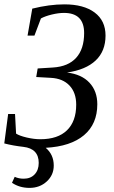

<svg xmlns="http://www.w3.org/2000/svg" viewBox="-20 -682 535 898"><path d="M118.2 196.8Q71.3 196.8 36.1 172.9L48.8 145Q67.4 153.8 90.8 153.8Q123 153.8 142.1 133.5Q161.1 113.3 161.1 80.1Q161.1 13.2 89.4 4.9Q41 -0.5 0 -11.2L18.1 -148.9H50.3L55.2 -57.1Q70.8 -46.9 105 -38.8Q139.2 -30.8 168.5 -30.8Q250.5 -30.8 293.5 -72.8Q336.4 -114.7 336.4 -192.4Q336.4 -248.5 305.2 -281.7Q273.9 -314.9 218.3 -317.9L149.4 -321.8L156.2 -361.8L227.1 -366.2Q299.3 -370.6 336.4 -411.9Q373.5 -453.1 373.5 -527.3Q373.5 -621.6 279.3 -621.6Q253.4 -621.6 222.2 -614Q190.9 -606.4 171.4 -595.7L141.1 -515.6H108.9L130.9 -641.6Q210.9 -661.6 281.2 -661.6Q371.6 -661.6 422.6 -623.5Q473.6 -585.4 473.6 -515.6Q473.6 -442.9 427.5 -399.2Q381.3 -355.5 293.5 -342.8Q361.8 -334.5 398.4 -295.2Q435.1 -255.9 435.1 -194.3Q435.1 -102.1 372.8 -49.6Q310.5 2.9 193.8 9.3Q231.4 41 231.4 92.3Q231.4 136.7 198.7 166.7Q166 196.8 118.2 196.8Z"/></svg>

Font: Tinos
Style: Italic
Weight: 400
Italic angle: -16.333°
Designer: Steve Matteson
Foundry: Monotype Imaging Inc.
Version: Version 1.32